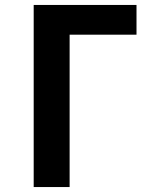

<svg xmlns="http://www.w3.org/2000/svg" viewBox="-20 -755 640 775"><path d="M116 0V-735H531V-615H261V0Z"/></svg>

Font: Iosevka Heavy Extended
Style: Regular
Weight: 900
Width: 7
Monospace: yes
Designer: Belleve Invis
Foundry: Belleve Invis
Version: Version 32.5.0; ttfautohint (v1.8.4)